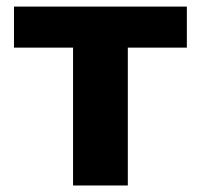

<svg xmlns="http://www.w3.org/2000/svg" viewBox="-20 -569 616 589"><path d="M553.2 -548.8H22.9V-422.9H204.1V0H372.1V-422.9H553.2Z"/></svg>

Font: Noto Reveo Sans
Style: Regular
Weight: 800
Designer: Monotype Design Team
Foundry: Monotype Imaging Inc.
Version: Version 2.007